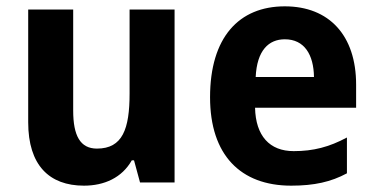

<svg xmlns="http://www.w3.org/2000/svg" viewBox="-20 -627 1182 606"><path d="M531 -597H389V-332C389 -220 367 -158 286 -158C233 -158 211 -199 211 -278V-597H69V-241C69 -106 135 -41 245 -41C309 -41 365 -66 396 -121H403L422 -51H531Z M879 -607C734 -607 643 -509 643 -320C643 -138 739 -41 899 -41C972 -41 1025 -53 1075 -80V-193C1019 -163 969 -150 907 -150C831 -150 787 -198 785 -287H1104V-360C1104 -515 1019 -607 879 -607ZM879 -503C941 -503 970 -454 971 -384H787C791 -468 828 -503 879 -503Z"/></svg>

Font: Noto Sans Tamil UI SemiCondensed
Style: Bold
Weight: 700
Width: 4
Designer: Jelle Bosma - Monotype Design Team
Foundry: Monotype Imaging Inc.
Version: Version 2.004